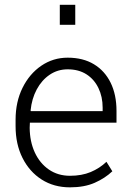

<svg xmlns="http://www.w3.org/2000/svg" viewBox="-20 -782 563 812"><path d="M275.9 10.3Q208 10.3 156.2 -22.7Q104.5 -55.7 75.2 -114Q45.9 -172.4 45.9 -248.5V-275.4Q45.9 -351.1 75.2 -410.4Q104.5 -469.7 154.5 -503.9Q204.6 -538.1 266.1 -538.1Q331.1 -538.1 377.2 -510.3Q423.3 -482.4 448 -431.9Q472.7 -381.3 472.7 -313V-263.2H106.4L105.5 -241.7Q106 -183.1 127.2 -137.2Q148.4 -91.3 186.8 -64.9Q225.1 -38.6 275.9 -38.6Q325.7 -38.6 363.5 -54.4Q401.4 -70.3 430.2 -97.7L455.1 -57.6Q424.3 -28.3 380.6 -9Q336.9 10.3 275.9 10.3ZM110.4 -312H414.1V-326.7Q414.1 -373 396.2 -409.9Q378.4 -446.8 345.5 -467.8Q312.5 -488.8 266.1 -488.8Q224.1 -488.8 190.4 -466.1Q156.7 -443.4 135.5 -404.1Q114.3 -364.7 109.4 -314.9ZM232.9 -677.2V-761.7H298.3V-677.2Z"/></svg>

Font: Roboto Slab LO Light
Style: Regular
Weight: 300
Designer: Google
Version: Version 2.000